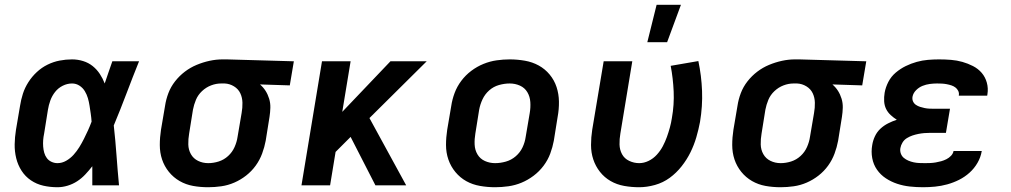

<svg xmlns="http://www.w3.org/2000/svg" viewBox="-20 -777 4240 805"><path d="M221 8Q190 8 161.5 1.5Q133 -5 109.5 -21Q86 -37 70.5 -61Q55 -85 48 -113.5Q41 -142 41.5 -172Q42 -202 47 -233L64 -333Q68 -359 76 -384Q84 -409 99 -432.5Q114 -456 134.5 -475Q155 -494 179.5 -506Q204 -518 230 -523Q256 -528 282 -528Q306 -528 328.5 -521Q351 -514 368.5 -500Q386 -486 398.5 -467Q411 -448 419 -427Q427 -451 435 -474Q443 -497 451 -520H563Q536 -453 510.5 -385.5Q485 -318 457 -251Q464 -188 468.5 -125.5Q473 -63 479 0H367Q367 -20 367 -40Q367 -60 367 -80Q353 -62 337.5 -45.5Q322 -29 303.5 -17Q285 -5 263.5 1.5Q242 8 221 8ZM221 -93Q240 -93 257.5 -103Q275 -113 288.5 -128Q302 -143 312.5 -160Q323 -177 332 -195Q341 -213 349 -230.5Q357 -248 364 -267Q363 -283 360.5 -300Q358 -317 355.5 -333.5Q353 -350 348.5 -365.5Q344 -381 335.5 -395Q327 -409 313 -418Q299 -427 282 -427Q262 -427 243 -417.5Q224 -408 211 -391.5Q198 -375 191 -355.5Q184 -336 181 -317L165 -217Q162 -203 161 -189.5Q160 -176 161 -162.5Q162 -149 165.5 -136.5Q169 -124 176.5 -114Q184 -104 196 -98.5Q208 -93 221 -93Z M853 8Q820 8 789.5 2.5Q759 -3 733 -18Q707 -33 688 -56.5Q669 -80 659.5 -108.5Q650 -137 650 -169Q650 -201 655 -233L672 -333Q676 -360 686 -386.5Q696 -413 714 -436Q732 -459 755 -476.5Q778 -494 804.5 -505Q831 -516 858.5 -522Q886 -528 913 -528H931L1212 -520L1195 -419L1070 -423Q1084 -411 1093.5 -396Q1103 -381 1108.5 -363Q1114 -345 1113.5 -325.5Q1113 -306 1110 -287L1094 -187Q1089 -160 1079 -133Q1069 -106 1052 -82.5Q1035 -59 1012 -41Q989 -23 962.5 -11.5Q936 0 908 4Q880 8 853 8ZM853 -93Q875 -93 897 -100Q919 -107 936.5 -123Q954 -139 963.5 -160.5Q973 -182 976 -203L993 -303Q997 -325 996.5 -346.5Q996 -368 987.5 -386Q979 -404 961 -415Q943 -426 922 -427H907Q886 -427 865 -419Q844 -411 827 -395Q810 -379 801.5 -358.5Q793 -338 789 -317L773 -217Q769 -194 769.5 -171.5Q770 -149 780.5 -130.5Q791 -112 810.5 -102.5Q830 -93 853 -93Z M1554 0 1450 -203 1387 -140 1364 0H1244L1330 -520H1450L1415 -308L1617 -520H1769L1529 -282L1683 0Z M2056 8Q2024 8 1992.5 2.5Q1961 -3 1935 -17.5Q1909 -32 1889.5 -55.5Q1870 -79 1860 -108Q1850 -137 1850 -169Q1850 -201 1855 -233L1872 -333Q1876 -360 1886 -387Q1896 -414 1914 -438Q1932 -462 1956 -480Q1980 -498 2007 -509Q2034 -520 2062 -524Q2090 -528 2117 -528Q2149 -528 2180.5 -522.5Q2212 -517 2238.5 -502.5Q2265 -488 2284.5 -464.5Q2304 -441 2313.5 -412Q2323 -383 2323.5 -351Q2324 -319 2318 -287L2302 -187Q2297 -160 2287 -133Q2277 -106 2259 -82Q2241 -58 2217 -40Q2193 -22 2166.5 -11Q2140 0 2111.5 4Q2083 8 2056 8ZM2056 -93Q2078 -93 2101 -99.5Q2124 -106 2142.5 -122Q2161 -138 2171 -159.5Q2181 -181 2184 -203L2201 -303Q2205 -326 2203.5 -349Q2202 -372 2191 -390.5Q2180 -409 2160 -418Q2140 -427 2117 -427Q2095 -427 2072 -420.5Q2049 -414 2031 -398Q2013 -382 2003 -360.5Q1993 -339 1989 -317L1973 -217Q1969 -194 1970 -171Q1971 -148 1982 -129.5Q1993 -111 2013 -102Q2033 -93 2056 -93Z M2660 8Q2628 8 2597 2.5Q2566 -3 2540 -18Q2514 -33 2495.5 -56.5Q2477 -80 2467.5 -108.5Q2458 -137 2458 -169Q2458 -201 2463 -233L2511 -520H2631L2581 -217Q2577 -194 2577.5 -171.5Q2578 -149 2588 -130.5Q2598 -112 2618 -102.5Q2638 -93 2660 -93Q2680 -93 2699.5 -102.5Q2719 -112 2734 -128.5Q2749 -145 2759 -164Q2769 -183 2776 -202.5Q2783 -222 2788.5 -242Q2794 -262 2797 -282Q2807 -338 2804.5 -393.5Q2802 -449 2792 -501L2908 -521Q2921 -460 2923.5 -396Q2926 -332 2915 -266Q2909 -234 2899.5 -201.5Q2890 -169 2875 -138.5Q2860 -108 2838 -80Q2816 -52 2788 -31.5Q2760 -11 2726 -1.5Q2692 8 2660 8ZM2694 -600 2733 -757H2835L2777 -600Z M3253 8Q3220 8 3189.5 2.5Q3159 -3 3133 -18Q3107 -33 3088 -56.5Q3069 -80 3059.5 -108.5Q3050 -137 3050 -169Q3050 -201 3055 -233L3072 -333Q3076 -360 3086 -386.5Q3096 -413 3114 -436Q3132 -459 3155 -476.5Q3178 -494 3204.5 -505Q3231 -516 3258.5 -522Q3286 -528 3313 -528H3331L3612 -520L3595 -419L3470 -423Q3484 -411 3493.5 -396Q3503 -381 3508.5 -363Q3514 -345 3513.5 -325.5Q3513 -306 3510 -287L3494 -187Q3489 -160 3479 -133Q3469 -106 3452 -82.5Q3435 -59 3412 -41Q3389 -23 3362.5 -11.5Q3336 0 3308 4Q3280 8 3253 8ZM3253 -93Q3275 -93 3297 -100Q3319 -107 3336.5 -123Q3354 -139 3363.5 -160.5Q3373 -182 3376 -203L3393 -303Q3397 -325 3396.5 -346.5Q3396 -368 3387.5 -386Q3379 -404 3361 -415Q3343 -426 3322 -427H3307Q3286 -427 3265 -419Q3244 -411 3227 -395Q3210 -379 3201.5 -358.5Q3193 -338 3189 -317L3173 -217Q3169 -194 3169.5 -171.5Q3170 -149 3180.5 -130.5Q3191 -112 3210.5 -102.5Q3230 -93 3253 -93Z M3850 8Q3822 8 3794.5 5Q3767 2 3741.5 -6.5Q3716 -15 3694 -29.5Q3672 -44 3657 -65.5Q3642 -87 3637 -114Q3632 -141 3637 -169Q3640 -188 3648.5 -206Q3657 -224 3671.5 -237.5Q3686 -251 3704 -260Q3722 -269 3740 -275Q3727 -283 3714.5 -294.5Q3702 -306 3695 -320.5Q3688 -335 3687 -352.5Q3686 -370 3689 -388Q3693 -411 3704.5 -433.5Q3716 -456 3735.5 -472.5Q3755 -489 3777.5 -500Q3800 -511 3823.5 -517.5Q3847 -524 3870.5 -526Q3894 -528 3917 -528Q3943 -528 3967.5 -526Q3992 -524 4015 -517.5Q4038 -511 4059.5 -500Q4081 -489 4096 -471.5Q4111 -454 4117.5 -430.5Q4124 -407 4120 -382L4119 -376H4000V-377Q4002 -387 3997.5 -396Q3993 -405 3985.5 -410.5Q3978 -416 3969 -419Q3960 -422 3949.5 -424Q3939 -426 3929 -426.5Q3919 -427 3909 -427Q3894 -427 3878.5 -425Q3863 -423 3848 -417Q3833 -411 3821 -399Q3809 -387 3806 -372Q3804 -361 3808 -352Q3812 -343 3820 -337.5Q3828 -332 3837.5 -329Q3847 -326 3856.5 -324Q3866 -322 3876.5 -321.5Q3887 -321 3897 -321H3963L3946 -220H3880Q3868 -220 3855.5 -219Q3843 -218 3830.5 -215.5Q3818 -213 3806 -209Q3794 -205 3782.5 -198Q3771 -191 3764 -179.5Q3757 -168 3755 -156Q3753 -144 3757 -133Q3761 -122 3769.5 -115Q3778 -108 3788.5 -103.5Q3799 -99 3810.5 -96.5Q3822 -94 3834 -93.5Q3846 -93 3859 -93Q3870 -93 3881 -93.5Q3892 -94 3903.5 -96Q3915 -98 3926 -101Q3937 -104 3948 -109.5Q3959 -115 3967.5 -124Q3976 -133 3978 -144H4097L4096 -143Q4092 -118 4078.5 -94.5Q4065 -71 4045 -53Q4025 -35 4001 -23Q3977 -11 3951.5 -4Q3926 3 3900.5 5.5Q3875 8 3850 8Z"/></svg>

Font: Iosevka Aile Oblique
Style: Bold
Weight: 700
Italic angle: -9°
Designer: Belleve Invis
Foundry: Belleve Invis
Version: Version 31.1.0; ttfautohint (v1.8.4)